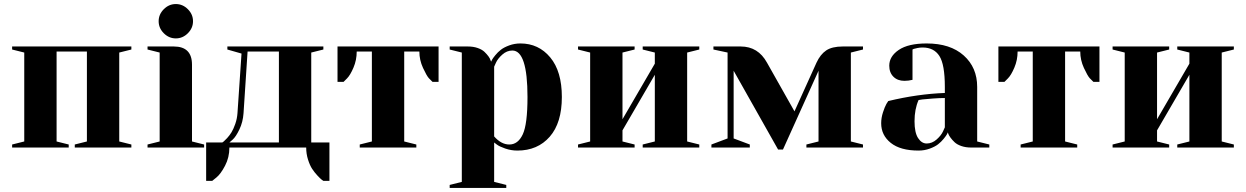

<svg xmlns="http://www.w3.org/2000/svg" viewBox="-20 -730 6165 950"><path d="M40 -485V-500H630V-485L570 -470V-30L630 -15V0H350V-15L410 -30V-475H260V-30L320 -15V0H40V-15L100 -30V-470Z M790.5 -565.5Q765 -591 765 -625Q765 -659 790.5 -684.5Q816 -710 850 -710Q884 -710 909.5 -684.5Q935 -659 935 -625Q935 -591 909.5 -565.5Q884 -540 850 -540Q816 -540 790.5 -565.5ZM710 -500H840Q930 -500 930 -410V-30L990 -15V0H710V-15L770 -30V-470L710 -485Z M1115 -25H1360V-475H1205L1185 -170Q1182 -126 1164.5 -89.5Q1147 -53 1131 -39ZM1105 -500H1580V-485L1520 -470V-25H1610V165H1580Q1577 163 1571 158.5Q1565 154 1550.5 138.5Q1536 123 1524.5 105.5Q1513 88 1504 59.5Q1495 31 1495 0H1115Q1115 49 1093.5 90Q1072 131 1051 148L1030 165H1000V-25H1080Q1083 -27 1087.5 -30.5Q1092 -34 1104 -47Q1116 -60 1125.5 -75.5Q1135 -91 1144 -116.5Q1153 -142 1155 -170L1175 -465L1105 -485Z M2055 -475H1980V-30L2040 -15V0H1760V-15L1820 -30V-475H1745Q1745 -433 1729 -395.5Q1713 -358 1697 -342L1680 -325H1650V-500H2150V-325H2120Q2113 -331 2102 -343Q2091 -355 2073 -394Q2055 -433 2055 -475Z M2425 -400V-55Q2460 -15 2500 -15Q2543 -15 2566.5 -65Q2590 -115 2590 -250Q2590 -480 2515 -480Q2488 -480 2465.5 -460Q2443 -440 2434 -420ZM2265 170V-470L2205 -485V-500H2295Q2322 -500 2343.5 -492.5Q2365 -485 2377 -473.5Q2389 -462 2397 -451Q2405 -440 2407 -432L2410 -425Q2412 -429 2415 -435Q2418 -441 2430.5 -456.5Q2443 -472 2458.5 -484Q2474 -496 2500 -505.5Q2526 -515 2555 -515Q2645 -515 2702.5 -446Q2760 -377 2760 -250Q2760 -122 2700 -53.5Q2640 15 2540 15Q2509 15 2480 5Q2451 -5 2438 -15L2425 -25V170L2485 185V200H2205V185Z M3220 -470 3160 -485V-500H3440V-485L3380 -470V-30L3440 -15V0H3160V-15L3220 -30V-360L3060 -85V-30L3120 -15V0H2840V-15L2900 -30V-470L2840 -485V-500H3120V-485L3060 -470V-140L3220 -415Z M4150 -500H4250V-485L4190 -470V-30L4250 -15V0H3970V-15L4030 -30V-380L3854 10H3830L3610 -380V-45L3690 -15V0H3500V-15L3580 -45V-470L3510 -485V-500H3645Q3731 -500 3775 -420L3911 -179L4020 -420Q4039 -461 4068 -480.5Q4097 -500 4150 -500Z M4525 -235Q4505 -190 4505 -130Q4505 -74 4522.5 -47Q4540 -20 4565 -20Q4592 -20 4614.5 -40Q4637 -60 4646 -80L4655 -100V-245Q4628 -245 4595.5 -242.5Q4563 -240 4544 -238ZM4565 -515Q4682 -515 4748.5 -455.5Q4815 -396 4815 -300V-30L4875 -15V0H4785Q4758 0 4736.5 -7.5Q4715 -15 4703 -26.5Q4691 -38 4683 -49Q4675 -60 4672 -68L4670 -75Q4668 -71 4665 -65Q4662 -59 4649.5 -43.5Q4637 -28 4621.5 -16Q4606 -4 4580 5.5Q4554 15 4525 15Q4435 15 4387.5 -23Q4340 -61 4340 -120Q4340 -147 4349 -174.5Q4358 -202 4366 -216L4375 -230Q4520 -265 4655 -270V-300Q4655 -411 4628 -453Q4601 -495 4545 -495Q4532 -495 4519.5 -492.5Q4507 -490 4501 -488L4495 -485V-335Q4475 -330 4455 -330Q4421 -330 4400.5 -350.5Q4380 -371 4380 -405Q4380 -451 4427 -483Q4474 -515 4565 -515Z M5325 -475H5250V-30L5310 -15V0H5030V-15L5090 -30V-475H5015Q5015 -433 4999 -395.5Q4983 -358 4967 -342L4950 -325H4920V-500H5420V-325H5390Q5383 -331 5372 -343Q5361 -355 5343 -394Q5325 -433 5325 -475Z M5865 -470 5805 -485V-500H6085V-485L6025 -470V-30L6085 -15V0H5805V-15L5865 -30V-360L5705 -85V-30L5765 -15V0H5485V-15L5545 -30V-470L5485 -485V-500H5765V-485L5705 -470V-140L5865 -415Z"/></svg>

Font: Yeseva One
Style: Regular
Weight: 400
Designer: Jovanny Lemonad
Foundry: Jovanny Lemonad
Version: Version 2.000